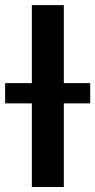

<svg xmlns="http://www.w3.org/2000/svg" viewBox="-61 -748 380 768"><path d="M194.3 -727.5V0H66.4V-727.5ZM-40.5 -334.5V-415.5H299.8V-334.5Z"/></svg>

Font: Inter Semi Bold
Style: Regular
Weight: 600
Designer: Rasmus Andersson
Foundry: rsms
Version: Version 4.000;git-e0f93cc